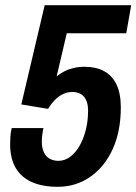

<svg xmlns="http://www.w3.org/2000/svg" viewBox="-20 -707 525 739"><path d="M202 12Q144 12 103 -6Q62 -24 40.5 -60.5Q19 -97 19 -152Q19 -166 20 -181.5Q21 -197 25 -214H147Q144 -199 142.5 -186Q141 -173 141 -162Q141 -138 148.5 -121.5Q156 -105 170.5 -96.5Q185 -88 205 -88Q229 -88 249.5 -103Q270 -118 285.5 -144.5Q301 -171 310 -206Q319 -241 319 -281Q319 -316 303.5 -334.5Q288 -353 258 -353Q238 -353 220.5 -344Q203 -335 189 -320Q175 -305 165 -288L62 -305L152 -687H485L466 -579H237L198 -413Q210 -423 226 -431.5Q242 -440 262 -445Q282 -450 305 -450Q349 -450 380 -433.5Q411 -417 428 -382.5Q445 -348 445 -294Q445 -201 413.5 -132.5Q382 -64 327 -26Q272 12 202 12Z"/></svg>

Font: Archivo Condensed
Style: Bold Italic
Weight: 700
Width: 3
Italic angle: -10°
Designer: Hector Gatti
Foundry: Omnibus-Type
Version: Version 2.001